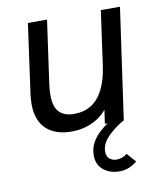

<svg xmlns="http://www.w3.org/2000/svg" viewBox="-81 -558 708 840"><g transform="rotate(-10 273.5 -138.5)"><path d="M207 8Q134 8 94 -30Q54 -68 54 -141Q54 -152 55 -162Q56 -172 57 -183L100 -493H185L145 -209Q144 -197 143 -187.5Q142 -178 142 -165Q142 -113 164.5 -89.5Q187 -66 231 -66Q274 -66 306 -85.5Q338 -105 359.5 -146Q381 -187 390 -250L424 -493H509L439 0H355L370 -105L391 -103Q363 -47 314.5 -19.5Q266 8 207 8ZM382 216Q340 216 311.5 192.5Q283 169 283 128Q283 97 296.5 72.5Q310 48 330.5 29Q351 10 371 -2L438 0Q423 8 405.5 20.5Q388 33 371.5 48.5Q355 64 345 82Q335 100 335 120Q335 143 348.5 153Q362 163 379 163Q392 163 404 158.5Q416 154 426 146L461 186Q445 200 425 208Q405 216 382 216Z"/></g></svg>

Font: Hanken Grotesk
Style: Italic
Weight: 400
Italic angle: -8°
Designer: Alfredo Marco Pradil
Foundry: Hanken Design Co.
Version: Version 3.013